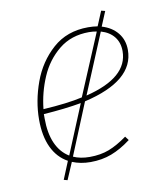

<svg xmlns="http://www.w3.org/2000/svg" viewBox="-76 -648 662 777"><g transform="rotate(-10 255.0 -260.0)"><path d="M264 -236 177 -24Q206 -11 244 -11Q289 -11 324 -24.5Q359 -38 399 -67L411 -51Q370 -20 330.5 -5Q291 10 244 10Q203 10 169 -4L139 66L124 62L154 -11Q112 -34 90 -80.5Q68 -127 68 -195Q68 -271 96 -348Q124 -425 182.5 -477Q241 -529 328 -529Q349 -529 367 -526L392 -586L408 -582L383 -522Q424 -510 447.5 -481Q471 -452 471 -411Q471 -284 264 -236ZM93 -234Q193 -240 254 -254L360 -506Q345 -509 328 -509Q255 -509 204.5 -468Q154 -427 127 -364.5Q100 -302 93 -234ZM376 -503 274 -258Q449 -301 449 -410Q449 -445 430 -469Q411 -493 376 -503ZM246 -232Q179 -220 91 -214V-196Q91 -135 109.5 -93.5Q128 -52 163 -31Z"/></g></svg>

Font: FiraGO Thin
Style: Italic
Weight: 100
Italic angle: -8°
Designer: bBox Type GmbH
Foundry: bBox Type GmbH
Version: Version 1.001